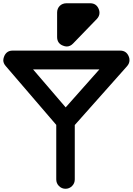

<svg xmlns="http://www.w3.org/2000/svg" viewBox="-29 -1106 818 1184"><path d="M-2.4 -760.7C-6.3 -752 -8.3 -743.2 -8.8 -734.9C-8.8 -722.7 -3.9 -710.4 5.9 -699.2L317.9 -335.9V0C317.9 16.1 323.2 29.8 334.5 41C345.7 52.2 358.9 58.1 375 58.1C391.1 58.1 404.3 52.2 415.5 41C426.8 29.8 432.1 16.1 432.1 0V-335L754.9 -698.2C764.6 -709.5 769.5 -721.7 769.5 -734.9C770 -742.7 768.1 -751 764.2 -759.8C753.9 -782.7 736.8 -793.9 711.9 -793.9H49.8C25.4 -794.4 7.8 -783.2 -2.4 -760.7ZM584 -678.2 376 -443.8 174.8 -678.2ZM323.2 -877.9C323.2 -852.1 335 -834 358.9 -824.7C367.2 -821.3 375 -819.3 382.3 -819.3C397 -819.3 410.2 -825.7 421.9 -837.9L567.9 -988.8C579.1 -1000.5 584.5 -1013.2 584.5 -1026.9C585 -1034.2 583 -1042.5 579.6 -1050.8C569.8 -1074.2 552.2 -1085.9 526.9 -1085.9H380.9C347.7 -1085.9 323.2 -1062 323.2 -1028.8Z"/></svg>

Font: Nemoy
Style: Bold
Weight: 700
Designer: BSozoo
Foundry: BSozoo
Version: Version 001.000